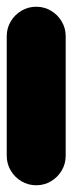

<svg xmlns="http://www.w3.org/2000/svg" viewBox="-20 -550 215 570"><path d="M0 -87.7H175V-442.7H0ZM87.7 -175Q63.7 -175 43.7 -163.2Q23.7 -151.3 11.8 -131.3Q0 -111.3 0 -87.7Q0 -63.7 11.8 -43.7Q23.7 -23.7 43.7 -11.8Q63.7 0 87.7 0Q111.3 0 131.3 -11.8Q151.3 -23.7 163.2 -43.7Q175 -63.7 175 -87.7Q175 -111.3 163.2 -131.3Q151.3 -151.3 131.3 -163.2Q111.3 -175 87.7 -175ZM87.7 -530Q63.7 -530 43.7 -518.2Q23.7 -506.3 11.8 -486.3Q0 -466.3 0 -442.7Q0 -418.7 11.8 -398.7Q23.7 -378.7 43.7 -366.8Q63.7 -355 87.7 -355Q111.3 -355 131.3 -366.8Q151.3 -378.7 163.2 -398.7Q175 -418.7 175 -442.7Q175 -466.3 163.2 -486.3Q151.3 -506.3 131.3 -518.2Q111.3 -530 87.7 -530Z"/></svg>

Font: Wavefont Thin
Style: Regular
Weight: 100
Monospace: yes
Version: Version 3.005;gftools[0.9.33]